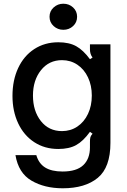

<svg xmlns="http://www.w3.org/2000/svg" viewBox="-20 -795 680 1031"><path d="M63 38H175Q188 83 222.5 104.5Q257 126 316 126Q391 126 427 92Q463 58 463 -4V-33Q463 -50 465.5 -58.5Q468 -67 477 -77L463 -87Q427 -37 389 -16Q351 5 293 5Q220 5 164 -31.5Q108 -68 77.5 -133Q47 -198 47 -280Q47 -364 77.5 -429.5Q108 -495 164 -531.5Q220 -568 293 -568Q351 -568 389 -547Q427 -526 463 -477L477 -486Q463 -504 463 -530V-557H573V-28Q573 104 505 160Q437 216 317 216Q219 216 149 175Q79 134 63 38ZM473 -282Q473 -336 452.5 -379.5Q432 -423 395.5 -447.5Q359 -472 313 -472Q243 -472 200 -418Q157 -364 157 -282Q157 -199 199.5 -145Q242 -91 313 -91Q359 -91 395.5 -115.5Q432 -140 452.5 -183.5Q473 -227 473 -282ZM246 -705Q246 -735 268 -755Q290 -775 320 -775Q351 -775 372.5 -755Q394 -735 394 -705Q394 -675 372.5 -655Q351 -635 320 -635Q290 -635 268 -655Q246 -675 246 -705Z"/></svg>

Font: Open Sauce Sans Medium
Style: Regular
Weight: 500
Designer: Alfredo Marco Pradil
Foundry: Creative Sauce Fz LLC
Version: Version 1.477